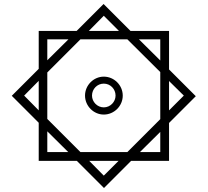

<svg xmlns="http://www.w3.org/2000/svg" viewBox="-20 -742 1040 962"><path d="M174 64H365L501 200L637 64H827V-126L961 -260L827 -394V-587H634L499 -722L364 -587H174V-397L39 -262L174 -127ZM500 -663 576 -587H425ZM217 -545H323L217 -440ZM383 20 217 -146V-379L383 -545H618L783 -381V-145L618 20ZM783 -545V-439L676 -545ZM500 -168C552 -168 595 -211 595 -263C595 -315 552 -358 500 -358C449 -358 406 -315 406 -263C406 -211 449 -168 500 -168ZM101 -263 174 -337V-189ZM901 -263 827 -189V-336ZM500 -204C467 -204 441 -232 441 -263C441 -296 467 -323 500 -323C533 -323 559 -296 559 -263C559 -232 533 -204 500 -204ZM217 20V-84L322 20ZM783 20H681L783 -81ZM500 138 427 64H574Z"/></svg>

Font: Noto Sans Arabic UI Cn SmBd
Style: Regular
Weight: 600
Width: 3
Designer: Monotype Design Team, Nadine Chahine and Nizar Qandah
Foundry: Monotype Imaging Inc.
Version: Version 2.010